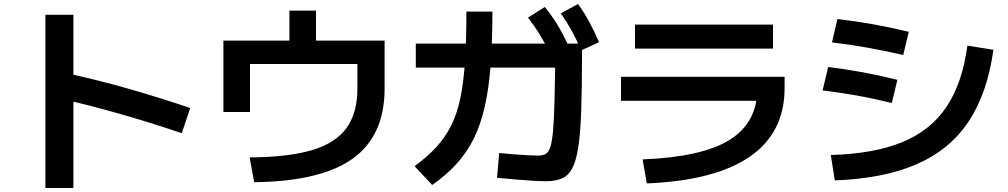

<svg xmlns="http://www.w3.org/2000/svg" viewBox="-20 -867 5040 960"><path d="M889 -201Q733 -254 580 -297.5Q427 -341 291 -372L326 -498Q470 -467 627 -422Q784 -377 931 -327ZM207 73V-793H347V73Z M1228 -80Q1422 -81 1540.5 -116.5Q1659 -152 1713 -227.5Q1767 -303 1767 -424V-547H1230V-307H1097V-664H1427V-814H1560V-664H1903V-424Q1903 -189 1744.5 -74.5Q1586 40 1251 44Z M2710 39Q2681 39 2640 36.5Q2599 34 2553.5 30Q2508 26 2465 22L2476 -102Q2504 -99 2541.5 -96Q2579 -93 2614.5 -91Q2650 -89 2670 -89Q2692 -89 2707 -96.5Q2722 -104 2731 -130Q2740 -156 2745 -211Q2750 -266 2752.5 -360Q2755 -454 2757 -599L2826 -529H2059V-649H2890V-585Q2890 -423 2886 -312Q2882 -201 2871.5 -131.5Q2861 -62 2841 -25Q2821 12 2789 25.5Q2757 39 2710 39ZM2053 -36Q2117 -83 2161.5 -131.5Q2206 -180 2235.5 -238.5Q2265 -297 2281.5 -375.5Q2298 -454 2305 -560Q2312 -666 2312 -809H2442Q2442 -657 2433 -539.5Q2424 -422 2403.5 -332.5Q2383 -243 2348.5 -173.5Q2314 -104 2263 -48Q2212 8 2141 58ZM2731 -599Q2704 -653 2678 -695.5Q2652 -738 2620 -779L2704 -832Q2739 -789 2766.5 -744Q2794 -699 2819 -646ZM2886 -615Q2862 -671 2838 -714.5Q2814 -758 2784 -800L2870 -847Q2902 -803 2927 -756.5Q2952 -710 2975 -656Z M3193 -70Q3492 -82 3629.5 -168.5Q3767 -255 3767 -427L3830 -363H3085V-483H3903V-427Q3903 -204 3729.5 -84Q3556 36 3214 50ZM3155 -624V-744H3845V-624Z M4134 -92Q4350 -98 4492 -156.5Q4634 -215 4713 -333.5Q4792 -452 4817 -639L4947 -618Q4917 -401 4823 -259.5Q4729 -118 4563.5 -46Q4398 26 4154 35ZM4439 -352Q4345 -375 4263.5 -389.5Q4182 -404 4093 -415L4121 -532Q4210 -521 4291.5 -506Q4373 -491 4467 -468ZM4496 -592Q4400 -614 4316 -629Q4232 -644 4140 -655L4167 -772Q4259 -761 4343.5 -746Q4428 -731 4524 -708Z"/></svg>

Font: M PLUS 1 Code
Style: Bold
Weight: 700
Designer: Coji Morishita
Foundry: UNDERFOREST DESIGN
Version: Version 1.002